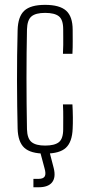

<svg xmlns="http://www.w3.org/2000/svg" viewBox="-20 -626 362 790"><path d="M239 -404.5Q240 -423.5 240.2 -440.8Q240.5 -458 240.2 -474Q240 -490 240 -505.5Q240 -545 222.2 -559Q204.5 -573 165.5 -573Q126.5 -573 109.2 -558.2Q92 -543.5 91 -504.5Q90 -457 89.5 -407Q89 -357 89 -305Q89 -253 89.5 -200Q90 -147 91 -94.5Q92 -56 109.8 -41.5Q127.5 -27 165.5 -27Q204.5 -27 222.2 -41Q240 -55 240 -94.5Q240 -118.5 240.2 -142.5Q240.5 -166.5 239 -196.5H278Q279.5 -171.5 279.8 -143.5Q280 -115.5 279 -97Q277 -42 251.2 -18Q225.5 6 165.5 6Q106 6 80 -18Q54 -42 52.5 -97Q51.5 -141 50.8 -190.2Q50 -239.5 50 -291.8Q50 -344 50.5 -397.2Q51 -450.5 52.5 -502Q54 -558 80 -582Q106 -606 165.5 -606Q225.5 -606 252.2 -582Q279 -558 279 -503Q279 -480.5 279.2 -456.5Q279.5 -432.5 278 -404.5ZM117.5 144.5V110H138Q158.5 110 164.2 99.5Q170 89 163 65.5L145.5 0H184L201 65.5Q210.5 103.5 194.5 124Q178.5 144.5 139 144.5Z"/></svg>

Font: Big Shoulders Thin
Style: Regular
Weight: 100
Version: Version 2.002